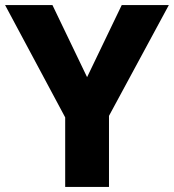

<svg xmlns="http://www.w3.org/2000/svg" viewBox="-20 -734 683 754"><path d="M322 -431 458 -714H643L408 -279V0H236V-273L0 -714H186Z"/></svg>

Font: Noto Sans Syriac ExtraBold
Style: Regular
Weight: 800
Designer: Patrick Giasson and the Monotype Design Team
Foundry: Monotype Imaging Inc.
Version: Version 3.000; ttfautohint (v1.8.4.7-5d5b)